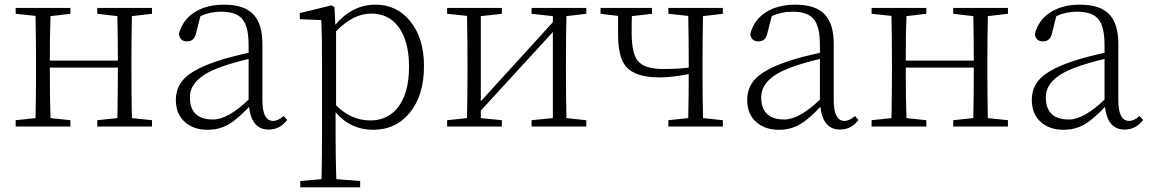

<svg xmlns="http://www.w3.org/2000/svg" viewBox="-20 -541 4922 821"><path d="M544 -472Q542 -362 542 -282V-226Q542 -146 544 -36L630 -27V0H396V-27L482 -36Q484 -146 484 -252H193Q193 -119 196 -36L281 -27V0H47V-27L132 -36Q134 -146 134 -226V-282Q134 -363 132 -473L47 -482V-507H281V-482L196 -472Q193 -393 193 -282H484Q484 -366 482 -472L396 -482V-507H630V-482Z M1043 -289Q967 -271 912 -250Q792 -204 792 -125Q792 -30 891 -30Q954 -30 1043 -115ZM1208 -28Q1177 13 1129 13Q1056 13 1045 -84Q996 -32 959 -10Q918 14 868 14Q808 14 771 -19Q732 -53 732 -114Q732 -169 770 -207Q810 -246 901 -277Q962 -298 1043 -315V-349Q1043 -431 1014 -462Q988 -491 925 -491Q878 -491 837 -472L819 -402Q812 -364 780 -364Q750 -364 745 -395Q760 -455 811 -488Q862 -521 938 -521Q1022 -521 1061 -482Q1102 -442 1102 -354V-113Q1102 -24 1148 -24Q1169 -24 1193 -45Z M1417 -91Q1481 -26 1564 -26Q1636 -26 1680 -80Q1729 -140 1729 -256Q1729 -366 1684 -426Q1641 -483 1568 -483Q1490 -483 1417 -407ZM1414 -435Q1486 -521 1586 -521Q1678 -521 1735 -449Q1793 -377 1793 -259Q1793 -134 1733 -60Q1673 14 1576 14Q1479 14 1415 -61V32Q1415 136 1418 225L1520 233V260H1264V233L1355 225Q1357 107 1357 33V-278Q1357 -380 1354 -455L1262 -459V-485L1397 -518L1410 -511Z M2402 -472Q2400 -364 2400 -282V-226Q2400 -146 2402 -36L2487 -27V0H2253V-27L2344 -36V-404L2036 -68V-36L2126 -27V0H1892V-27L1977 -36Q1979 -146 1979 -226V-282Q1979 -363 1977 -473L1892 -482V-507H2126V-482L2036 -472V-108L2344 -446V-472L2253 -482V-507H2487V-482Z M2986 -472Q2984 -364 2984 -282V-226Q2984 -146 2986 -36L3071 -27V0H2838V-27L2923 -36Q2925 -140 2925 -224Q2852 -210 2800 -210Q2698 -210 2658 -255Q2622 -296 2623 -397V-473L2548 -482V-507H2768V-482L2682 -472Q2681 -449 2681 -402Q2681 -313 2707 -281Q2735 -246 2817 -246Q2881 -246 2925 -252V-282Q2925 -363 2923 -473L2838 -482V-507H3071V-482Z M3486 -289Q3410 -271 3355 -250Q3235 -204 3235 -125Q3235 -30 3334 -30Q3397 -30 3486 -115ZM3651 -28Q3620 13 3572 13Q3499 13 3488 -84Q3439 -32 3402 -10Q3361 14 3311 14Q3251 14 3214 -19Q3175 -53 3175 -114Q3175 -169 3213 -207Q3253 -246 3344 -277Q3405 -298 3486 -315V-349Q3486 -431 3457 -462Q3431 -491 3368 -491Q3321 -491 3280 -472L3262 -402Q3255 -364 3223 -364Q3193 -364 3188 -395Q3203 -455 3254 -488Q3305 -521 3381 -521Q3465 -521 3504 -482Q3545 -442 3545 -354V-113Q3545 -24 3591 -24Q3612 -24 3636 -45Z M4204 -472Q4202 -362 4202 -282V-226Q4202 -146 4204 -36L4290 -27V0H4056V-27L4142 -36Q4144 -146 4144 -252H3853Q3853 -119 3856 -36L3941 -27V0H3707V-27L3792 -36Q3794 -146 3794 -226V-282Q3794 -363 3792 -473L3707 -482V-507H3941V-482L3856 -472Q3853 -393 3853 -282H4144Q4144 -366 4142 -472L4056 -482V-507H4290V-482Z M4703 -289Q4627 -271 4572 -250Q4452 -204 4452 -125Q4452 -30 4551 -30Q4614 -30 4703 -115ZM4868 -28Q4837 13 4789 13Q4716 13 4705 -84Q4656 -32 4619 -10Q4578 14 4528 14Q4468 14 4431 -19Q4392 -53 4392 -114Q4392 -169 4430 -207Q4470 -246 4561 -277Q4622 -298 4703 -315V-349Q4703 -431 4674 -462Q4648 -491 4585 -491Q4538 -491 4497 -472L4479 -402Q4472 -364 4440 -364Q4410 -364 4405 -395Q4420 -455 4471 -488Q4522 -521 4598 -521Q4682 -521 4721 -482Q4762 -442 4762 -354V-113Q4762 -24 4808 -24Q4829 -24 4853 -45Z"/></svg>

Font: Source Han Serif SC ExtraLight
Style: Regular
Weight: 250
Designer: Ryoko NISHIZUKA  (kana & ideographs); Frank Grießhammer (Latin, Greek & Cyrillic); Wenlong ZHANG  (bopomofo); Sandoll Co
Foundry: Adobe Systems Incorporated
Version: Version 1.001 October 20, 2017